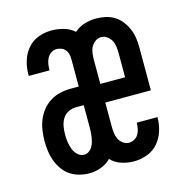

<svg xmlns="http://www.w3.org/2000/svg" viewBox="-85 -608 671 696"><g transform="rotate(-15 250.0 -260.0)"><path d="M167 8Q149 8 130 3Q111 -2 95.5 -12.5Q80 -23 69 -39Q58 -55 51.5 -72.5Q45 -90 42.5 -109Q40 -128 40 -147Q40 -167 43 -187Q46 -207 53.5 -225.5Q61 -244 74 -260Q87 -276 104 -286.5Q121 -297 141 -301.5Q161 -306 181 -306H211V-408Q211 -417 209 -426.5Q207 -436 201 -443.5Q195 -451 186 -454.5Q177 -458 168 -458Q157 -458 147.5 -451.5Q138 -445 133 -435.5Q128 -426 126 -415Q124 -404 124 -393V-390H46V-397Q46 -422 53.5 -446.5Q61 -471 77.5 -490.5Q94 -510 118 -519Q142 -528 168 -528Q191 -528 213.5 -521.5Q236 -515 253 -500Q270 -515 291.5 -521.5Q313 -528 335 -528Q353 -528 371 -524Q389 -520 404 -510.5Q419 -501 430 -486.5Q441 -472 448 -455.5Q455 -439 457.5 -421Q460 -403 460 -385V-225H289V-135Q289 -123 290.5 -111Q292 -99 297 -88Q302 -77 312.5 -69.5Q323 -62 335 -62Q345 -62 355 -67.5Q365 -73 370.5 -82.5Q376 -92 378 -103Q380 -114 380 -124V-125H458V-124Q458 -98 450 -73Q442 -48 425.5 -29Q409 -10 384.5 -1Q360 8 335 8Q311 8 288 0.5Q265 -7 249 -24Q233 -8 211.5 0Q190 8 167 8ZM289 -295H382V-385Q382 -397 380.5 -409.5Q379 -422 373.5 -432.5Q368 -443 358 -450.5Q348 -458 335 -458Q323 -458 313 -450.5Q303 -443 297.5 -432.5Q292 -422 290.5 -409.5Q289 -397 289 -385ZM167 -62Q176 -62 184 -67.5Q192 -73 197 -81Q202 -89 204.5 -98Q207 -107 208.5 -116Q210 -125 210.5 -134Q211 -143 211 -153V-236H181Q166 -236 152 -228.5Q138 -221 130.5 -208Q123 -195 120.5 -180Q118 -165 118 -150Q118 -136 120 -122Q122 -108 127 -95Q132 -82 142.5 -72Q153 -62 167 -62Z"/></g></svg>

Font: Iosevka www.saffi
Style: Regular
Weight: 400
Monospace: yes
Designer: Belleve Invis
Foundry: Belleve Invis
Version: Version 22.0.2; ttfautohint (v1.8.3)